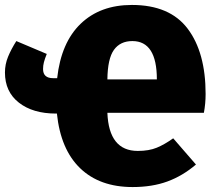

<svg xmlns="http://www.w3.org/2000/svg" viewBox="-30 -736 861 776"><path d="M794 -280H404Q410 -126 527 -126Q572 -126 603.5 -139Q635 -152 670 -177L762 -71Q708 -25 646.5 -2.5Q585 20 506 20Q373 20 294 -56Q215 -132 200 -277H196Q103 -277 46.5 -321Q-10 -365 -10 -443Q-10 -476 2.5 -506.5Q15 -537 36 -570L159 -518Q151 -498 147.5 -484.5Q144 -471 144 -457Q144 -420 185 -420H201Q217 -564 296 -640Q375 -716 503 -716Q656 -716 728.5 -620Q801 -524 801 -356Q801 -317 794 -280ZM604 -415Q604 -570 505 -570Q456 -570 430.5 -534.5Q405 -499 404 -415Z"/></svg>

Font: Fira Sans Black
Style: Regular
Weight: 900
Designer: Carrois Corporate & Edenspiekermann AG
Foundry: Carrois Corporate GbR & Edenspiekermann AG
Version: Version 4.203